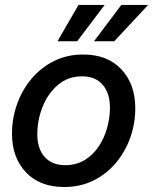

<svg xmlns="http://www.w3.org/2000/svg" viewBox="-20 -749 623 781"><path d="M241.2 11.7Q142.1 11.7 85.4 -48.1Q28.8 -107.9 28.8 -205.1Q28.8 -268.1 49.6 -325.9Q70.3 -383.8 108.6 -429.2Q147 -474.6 200.2 -501Q253.4 -527.3 318.4 -527.3Q417 -527.3 473.6 -467Q530.3 -406.7 530.3 -308.6Q530.3 -246.6 509.8 -189Q489.3 -131.3 451.2 -86.2Q413.1 -41 359.9 -14.6Q306.6 11.7 241.2 11.7ZM245.6 -77.1Q290 -77.1 324 -97.7Q357.9 -118.2 380.9 -152.3Q403.8 -186.5 415.5 -227.8Q427.2 -269 427.2 -310.5Q427.2 -370.6 397.5 -404.5Q367.7 -438.5 314 -438.5Q256.3 -438.5 215.6 -403.6Q174.8 -368.7 153.3 -314.7Q131.8 -260.7 131.8 -203.6Q131.8 -144 161.6 -110.6Q191.4 -77.1 245.6 -77.1ZM444.8 -581.1H362.3L473.6 -729H582.5ZM293.9 -581.1H213.9L299.3 -729H405.8Z"/></svg>

Font: Inter Display Medium
Style: Italic
Weight: 500
Italic angle: -9.39999°
Designer: Rasmus Andersson
Foundry: rsms
Version: Version 4.000;git-a52131595